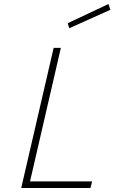

<svg xmlns="http://www.w3.org/2000/svg" viewBox="-20 -939 571 959"><path d="M326 -798 318 -823 522 -919 531 -890ZM432 0H86L248 -700H284L130 -33H440Z"/></svg>

Font: TitilliumWebThinItalic
Style: Thin Italic
Weight: 200
Italic angle: -13°
Version: Version 1.001;PS 57.000;hotconv 1.0.70;makeotf.lib2.5.55311